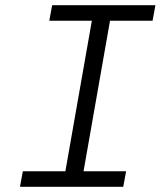

<svg xmlns="http://www.w3.org/2000/svg" viewBox="-20 -720 640 740"><path d="M57 0 68 -60H232L334 -640H170L181 -700H579L568 -640H404L302 -60H466L455 0Z"/></svg>

Font: DM Mono Light
Style: Italic
Weight: 300
Italic angle: -10°
Designer: Colophon Foundry
Foundry: Colophon Foundry
Version: Version 1.000; ttfautohint (v1.8.2.53-6de2)